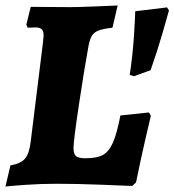

<svg xmlns="http://www.w3.org/2000/svg" viewBox="-23 -670 636 700"><path d="M-3 10 15 -67Q52 -73 68 -91.5Q84 -110 89 -154L134 -518Q136 -536 136 -540Q136 -557 129 -563.5Q122 -570 106 -570L78 -569Q77 -572 75.5 -574.5Q74 -577 73 -580L89 -645L232 -644Q260 -644 322.5 -646.5Q385 -649 406 -650L387 -569Q353 -565 337 -559Q321 -553 313 -541Q305 -529 300 -504Q285 -423 265 -290Q245 -157 245 -130Q245 -109 254 -101Q263 -93 288 -93Q330 -93 352 -105Q374 -117 388.5 -149.5Q403 -182 416 -249L520 -260L527 -248Q522 -228 505.5 -156Q489 -84 473 -5L459 8Q434 7 347.5 3.5Q261 0 182 0Q125 0 69 4Q13 8 -3 10ZM526 -414 465 -392 450 -397Q461 -470 465.5 -541Q470 -612 470 -629L586 -643L593 -632Q588 -613 569 -547.5Q550 -482 526 -414Z"/></svg>

Font: Alegreya SC ExtraBold
Style: Italic
Weight: 800
Italic angle: -7°
Designer: Juan Pablo del Peral
Foundry: Huerta Tipografica
Version: Version 2.007; ttfautohint (v1.6)